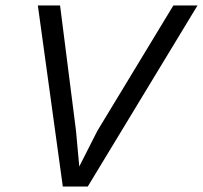

<svg xmlns="http://www.w3.org/2000/svg" viewBox="-20 -680 740 700"><path d="M700 -660 300 0H209L118 -660H199L257 -204L269 -73L335 -203L612 -660Z"/></svg>

Font: Work Sans
Style: Italic
Weight: 400
Italic angle: -13°
Designer: Wei Huang
Foundry: Wei Huang
Version: Version 2.012